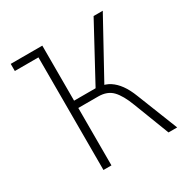

<svg xmlns="http://www.w3.org/2000/svg" viewBox="-162 -842 951 979"><g transform="rotate(-30 314.0 -352.5)"><path d="M31 -663V-705H217V-663ZM170 0V-705H217V-381H352L335 -365L519 -705H573L384 -361L368 -378Q399 -375 424.5 -358.5Q450 -342 471 -313Q492 -284 509 -240L604 0H553L472 -210Q447 -276 417 -307Q387 -338 334 -338H217V0Z"/></g></svg>

Font: Nunito Sans 7pt Condensed ExtraLight
Style: Regular
Weight: 250
Width: 3
Designer: Vernon Adams
Foundry: Vernon Adams
Version: Version 3.101;gftools[0.9.27]